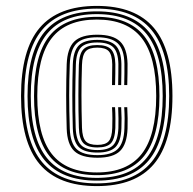

<svg xmlns="http://www.w3.org/2000/svg" viewBox="-20 -625 655 650"><path d="M307.8 5Q177.2 5 114.2 -69.4Q51.2 -143.8 51.2 -300Q51.2 -456.2 114.2 -530.6Q177.2 -605 307.8 -605Q438 -605 500.9 -530.6Q563.8 -456.2 563.8 -300Q563.8 -143.8 500.9 -69.4Q438 5 307.8 5ZM307.8 -4.2Q432.5 -4.2 492.6 -76.2Q552.8 -148.2 552.8 -300Q552.8 -451.8 492.6 -523.8Q432.5 -595.8 307.8 -595.8Q182.8 -595.8 122.5 -523.8Q62.2 -451.8 62.2 -300Q62.2 -148.2 122.5 -76.2Q182.8 -4.2 307.8 -4.2ZM307.8 -13.5Q188 -13.5 130.6 -83.2Q73.2 -153 73.2 -300Q73.2 -447 130.6 -516.8Q188 -586.5 307.8 -586.5Q427 -586.5 484.4 -516.8Q541.8 -447 541.8 -300Q541.8 -153 484.4 -83.2Q427 -13.5 307.8 -13.5ZM307.8 -22.8Q421.8 -22.8 476.2 -90.1Q530.8 -157.5 530.8 -300Q530.8 -442.5 476.2 -509.9Q421.8 -577.2 307.8 -577.2Q193.5 -577.2 138.9 -509.9Q84.2 -442.5 84.2 -300Q84.2 -157.5 138.9 -90.1Q193.5 -22.8 307.8 -22.8ZM307.8 -32Q199 -32 147.1 -97Q95.2 -162 95.2 -300Q95.2 -438 147.1 -503Q199 -568 307.8 -568Q416.2 -568 468 -503Q519.8 -438 519.8 -300Q519.8 -162 468 -97Q416.2 -32 307.8 -32ZM307.8 -41.2Q410.8 -41.2 459.8 -104Q508.8 -166.8 508.8 -300Q508.8 -433.2 459.8 -496Q410.8 -558.8 307.8 -558.8Q204.2 -558.8 155.2 -496Q106.2 -433.2 106.2 -300Q106.2 -166.8 155.2 -104Q204.2 -41.2 307.8 -41.2ZM309.8 -91Q255 -91 231.2 -113.9Q207.5 -136.8 205.8 -189.5Q204 -251.2 204 -302.1Q204 -353 205.8 -407.8Q207.8 -461 231.2 -484.2Q254.8 -507.5 309.2 -507.5Q362.5 -507.5 386.5 -484.6Q410.5 -461.8 411.8 -409.2Q411.8 -395.5 411.6 -377.6Q411.5 -359.8 410.8 -337H400.5Q401.2 -359.8 401.2 -377.5Q401.2 -395.2 401.2 -408.8Q400.5 -457.2 378.9 -478Q357.2 -498.8 309.2 -498.8Q260.2 -498.8 239.1 -477.8Q218 -456.8 216.2 -407Q214.2 -352.8 214.2 -302.1Q214.2 -251.5 216.2 -190Q217.8 -141.2 239.1 -120.5Q260.5 -99.8 309.8 -99.8Q357.5 -99.8 378.5 -120.4Q399.5 -141 401.2 -190Q402 -206.2 401.9 -223.9Q401.8 -241.5 400.5 -262H410.8Q412 -241.5 412.1 -223.9Q412.2 -206.2 411.8 -189.5Q409.8 -136.8 386.5 -113.9Q363.2 -91 309.8 -91ZM309.8 -108.5Q265.5 -108.5 246.8 -127.1Q228 -145.8 226.5 -190.8Q224.8 -251.8 224.8 -302.1Q224.8 -352.5 226.5 -406.5Q228 -452 246.6 -471Q265.2 -490 309.2 -490Q352.2 -490 371.2 -471.4Q390.2 -452.8 391 -408.5Q391 -395 390.9 -377.2Q390.8 -359.5 390.2 -337H380Q380.5 -359.5 380.6 -377Q380.8 -394.5 380.8 -408.2Q380 -448.2 363.6 -464.8Q347.2 -481.2 309.2 -481.2Q270.2 -481.2 254.1 -464.2Q238 -447.2 236.8 -406Q235.2 -352.5 234.8 -302.2Q234.2 -252 236.2 -192.5Q237.8 -151.2 254.2 -134.1Q270.8 -117 309.8 -117Q347.2 -117 363.1 -133.5Q379 -150 380.8 -191Q381.2 -206 381.1 -223.8Q381 -241.5 380 -262H390.2Q392.5 -223.2 391 -190.5Q389.2 -145.5 370.9 -127Q352.5 -108.5 309.8 -108.5ZM309.8 -125.8Q275.8 -125.8 261.9 -140.8Q248 -155.8 247 -193Q245.2 -252.2 245.4 -302.2Q245.5 -352.2 247 -405.5Q248.2 -442.8 262 -457.6Q275.8 -472.5 309.2 -472.5Q342.2 -472.5 356 -458Q369.8 -443.5 370.5 -407.8Q370.5 -393.5 370.4 -376.1Q370.2 -358.8 369.5 -337H359.2Q360.2 -380.8 360 -407.2Q359.5 -439 348.4 -451.4Q337.2 -463.8 309.2 -463.8Q281 -463.8 269.8 -450.9Q258.5 -438 257.5 -405Q255.8 -352.2 255.8 -302.2Q255.8 -252.2 257.5 -193Q258.5 -160 269.8 -147.2Q281 -134.5 309.8 -134.5Q337.2 -134.5 348.1 -147Q359 -159.5 360 -191.8Q360.5 -206.8 360.5 -224Q360.5 -241.2 359.2 -262H369.5Q370.8 -241.5 370.8 -223.6Q370.8 -205.8 370.5 -191.5Q369 -154.8 355.6 -140.2Q342.2 -125.8 309.8 -125.8Z"/></svg>

Font: Big Shoulders Inline Display Medium
Style: Regular
Weight: 500
Designer: Patric King
Foundry: XO Type Co
Version: Version 1.000